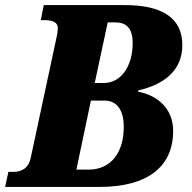

<svg xmlns="http://www.w3.org/2000/svg" viewBox="-57 -734 755 754"><path d="M-37 0H335C522 0 623 -79 623 -220C623 -308 561 -360 485 -374L486 -379C583 -401 659 -454 659 -557C659 -663 580 -714 434 -714H115L103 -655H115C153 -655 170 -645 170 -624C170 -618 169 -609 168 -601L63 -111C55 -75 29 -59 -4 -59H-24ZM397 -646C437 -646 464 -625 464 -565C464 -476 420 -408 350 -408H315L366 -646ZM353 -339C400 -339 429 -305 429 -235C429 -132 376 -68 292 -68H243L300 -339Z"/></svg>

Font: Noto Serif SemiCondensed Black
Style: Italic
Weight: 900
Width: 4
Italic angle: -12°
Designer: Monotype Design Team
Foundry: Monotype Imaging Inc.
Version: Version 2.014